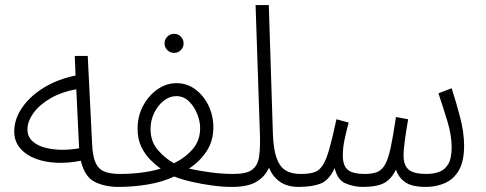

<svg xmlns="http://www.w3.org/2000/svg" viewBox="-20 -730 1912 755"><path d="M446 5Q391 5 351.5 -15.5Q312 -36 298 -98Q249 -88 202.5 -90Q156 -92 118.5 -106.5Q81 -121 58.5 -148Q36 -175 36 -213Q36 -262 67.5 -307.5Q99 -353 153.5 -386Q208 -419 277 -433L274 -510H325L342 -168Q344 -118 355 -92Q366 -66 389 -56Q412 -46 453 -46Q479 -46 479 -22Q479 -11 470.5 -3Q462 5 446 5ZM88 -221Q88 -193 107.5 -175Q127 -157 158.5 -149Q190 -141 225 -141Q260 -141 291 -147V-148L280 -379Q223 -369 179.5 -344Q136 -319 112 -286Q88 -253 88 -221Z M665 -522Q649 -522 638 -533Q627 -544 627 -559Q627 -575 638 -586Q649 -597 665 -597Q680 -597 691 -586Q702 -575 702 -559Q702 -544 691 -533Q680 -522 665 -522Z M446 5 453 -46Q493 -46 534.5 -51Q576 -56 612 -67Q592 -81 571 -102Q550 -123 535.5 -153Q521 -183 521 -224Q521 -273 542.5 -313.5Q564 -354 599 -378.5Q634 -403 674 -403Q716 -403 749 -378Q782 -353 800.5 -313.5Q819 -274 819 -230Q819 -176 792.5 -135.5Q766 -95 723 -67Q759 -59 805.5 -52.5Q852 -46 899 -46Q925 -46 925 -22Q925 -11 916.5 -3Q908 5 892 5Q856 5 815 -0.5Q774 -6 734.5 -15Q695 -24 665 -36Q618 -14 560.5 -4.5Q503 5 446 5ZM572 -223Q572 -174 600 -141Q628 -108 664 -88Q709 -110 738 -144Q767 -178 767 -226Q767 -253 755.5 -282Q744 -311 723 -331.5Q702 -352 673 -352Q647 -352 624 -334Q601 -316 586.5 -286.5Q572 -257 572 -223Z M892 5 899 -46Q950 -46 972 -63Q994 -80 999 -115Q1004 -150 1002 -205L985 -710H1037L1053 -207Q1055 -144 1067.5 -109Q1080 -74 1103 -60Q1126 -46 1161 -46Q1188 -46 1188 -22Q1188 -11 1179.5 -3Q1171 5 1155 5Q1108 5 1079 -16.5Q1050 -38 1038 -71Q1022 -35 988 -15Q954 5 892 5Z M1155 5 1162 -46Q1194 -46 1214 -52Q1234 -58 1248 -78.5Q1262 -99 1274.5 -142.5Q1287 -186 1303 -261L1351 -248Q1343 -218 1335.5 -184Q1328 -150 1328 -119Q1328 -78 1348 -62Q1368 -46 1414 -46Q1444 -46 1463 -53.5Q1482 -61 1494.5 -83.5Q1507 -106 1516.5 -150.5Q1526 -195 1537 -270L1585 -261Q1579 -227 1573 -185.5Q1567 -144 1567 -118Q1567 -80 1587 -63Q1607 -46 1657 -46Q1684 -46 1706.5 -54Q1729 -62 1742.5 -84.5Q1756 -107 1756 -151Q1756 -198 1739.5 -252.5Q1723 -307 1704 -363L1756 -383Q1773 -331 1789 -270Q1805 -209 1805 -157Q1805 -96 1784.5 -60.5Q1764 -25 1729.5 -10Q1695 5 1655 5Q1600 5 1573.5 -13.5Q1547 -32 1537 -63Q1518 -24 1489 -9.5Q1460 5 1407 5Q1372 5 1339.5 -8.5Q1307 -22 1296 -69Q1274 -21 1240.5 -8Q1207 5 1155 5Z"/></svg>

Font: Noto Sans Arabic SemCond Light
Style: Regular
Weight: 300
Width: 4
Designer: Monotype Design Team, Nadine Chahine, Nizar Qandah and Khaled Hosny
Foundry: Monotype Imaging Inc.
Version: Version 2.012; ttfautohint (v1.8.4.7-5d5b)